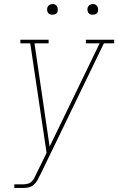

<svg xmlns="http://www.w3.org/2000/svg" viewBox="-20 -932 586 952"><path d="M51 0V-18H95Q106 -18 117.5 -21Q129 -24 137.5 -32.5Q146 -41 151 -51.5Q156 -62 161 -72L211 -174L130 -717H81V-735H221V-717H151L226 -205L474 -717H406V-735H546V-717H495L179 -64H178Q178 -63 178 -63Q178 -63 178 -63Q172 -50 165 -37.5Q158 -25 147 -15.5Q136 -6 122.5 -3Q109 0 95 0ZM440 -859Q434 -859 428 -861Q422 -863 418.5 -868Q415 -873 414 -879Q413 -885 414 -891Q415 -896 417.5 -900Q420 -904 423.5 -906.5Q427 -909 431.5 -910.5Q436 -912 440 -912Q447 -912 452.5 -909.5Q458 -907 461.5 -902Q465 -897 466 -891Q467 -885 466 -879Q466 -874 463.5 -870Q461 -866 457 -863.5Q453 -861 449 -860Q445 -859 440 -859ZM240 -859Q234 -859 228 -861Q222 -863 218.5 -868Q215 -873 214 -879Q213 -885 214 -891Q215 -896 217.5 -900Q220 -904 223.5 -906.5Q227 -909 231.5 -910.5Q236 -912 240 -912Q247 -912 252.5 -909.5Q258 -907 261.5 -902Q265 -897 266 -891Q267 -885 266 -879Q266 -874 263.5 -870Q261 -866 257 -863.5Q253 -861 249 -860Q245 -859 240 -859Z"/></svg>

Font: Iosevka Slab Thin
Style: Italic
Weight: 100
Italic angle: -9°
Monospace: yes
Designer: Belleve Invis
Foundry: Belleve Invis
Version: Version 11.1.1; ttfautohint (v1.8.3)